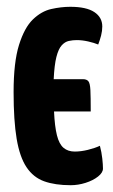

<svg xmlns="http://www.w3.org/2000/svg" viewBox="-20 -530 333 565"><path d="M188 15Q142 15 110 3.5Q78 -8 58 -38Q38 -68 29 -121.5Q20 -175 20 -259Q20 -347 36 -398Q52 -449 77 -473Q102 -497 131 -503.5Q160 -510 187 -510Q234 -510 257.5 -494.5Q281 -479 281 -452Q281 -439 277.5 -425.5Q274 -412 269 -399Q257 -404 239.5 -408Q222 -412 206 -412Q194 -412 182.5 -409.5Q171 -407 161.5 -396.5Q152 -386 146 -362.5Q140 -339 138 -297H224Q235 -297 240 -291Q245 -285 246 -265Q247 -245 247 -202H139Q141 -158 147.5 -132Q154 -106 167 -95Q180 -84 200 -84Q218 -84 238.5 -89Q259 -94 274 -101Q279 -82 281 -63.5Q283 -45 283 -34Q283 -22 268.5 -10.5Q254 1 232 8Q210 15 188 15Z"/></svg>

Font: Yanone Kaffeesatz ExtraLight
Style: Regular
Weight: 200
Designer: Yanone (Cyrillic: Daniel Pouzeot, Huerta Tipografica, and Cyreal)
Foundry: Yanone
Version: Version 2.003